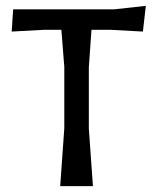

<svg xmlns="http://www.w3.org/2000/svg" viewBox="-20 -637 520 657"><path d="M20 -529 25 -605H370L479 -617L469 -529L358 -535H293L284 -407V-197L298 0H186L200 -198V-408L190 -535H130Z"/></svg>

Font: Galdeano
Style: Regular
Weight: 400
Designer: Dario Manuel Muhafara
Foundry: Dario Manuel Muhafara
Version: Version 1.001